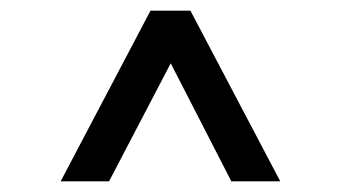

<svg xmlns="http://www.w3.org/2000/svg" viewBox="-20 -765 641 361"><path d="M507 -424H415L301 -646L185 -424H94L263 -745H338Z"/></svg>

Font: Plus Jakarta Text Light
Style: Regular
Weight: 300
Designer: Gumpita Rahayu
Foundry: Tokotype Studio
Version: Version 1.000